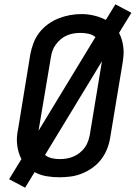

<svg xmlns="http://www.w3.org/2000/svg" viewBox="-20 -811 640 887"><path d="M96 56 22 17 79 -76Q71 -91 66 -108.5Q61 -126 59 -144Q57 -162 58.5 -180.5Q60 -199 64 -217L120 -560Q125 -586 134.5 -611.5Q144 -637 161 -659.5Q178 -682 201.5 -699Q225 -716 250.5 -726Q276 -736 302.5 -741Q329 -746 356 -746Q386 -746 415 -739Q444 -732 469 -719L513 -791L587 -752L530 -659Q538 -644 543 -626.5Q548 -609 550 -591Q552 -573 550.5 -554.5Q549 -536 546 -518L489 -175Q485 -149 475 -123.5Q465 -98 448 -75.5Q431 -53 408 -36.5Q385 -20 359 -9.5Q333 1 306.5 4.5Q280 8 254 8Q224 8 194.5 3Q165 -2 140 -16ZM158 -207 421 -640Q407 -651 389 -655Q371 -659 352 -659Q336 -659 320.5 -656.5Q305 -654 289.5 -647.5Q274 -641 261 -630Q248 -619 238 -605.5Q228 -592 222.5 -576.5Q217 -561 215 -546ZM255 -76Q255 -76 255.5 -76Q256 -76 256 -76Q272 -76 287.5 -78.5Q303 -81 318.5 -87.5Q334 -94 347.5 -104.5Q361 -115 371 -128.5Q381 -142 386.5 -157.5Q392 -173 395 -189L451 -528L188 -95Q202 -84 219.5 -80Q237 -76 255 -76Z"/></svg>

Font: Iosevka Curly Slab MdExObl
Style: Regular
Weight: 500
Width: 7
Italic angle: -9°
Monospace: yes
Designer: Belleve Invis
Foundry: Belleve Invis
Version: Version 11.1.0; ttfautohint (v1.8.3)